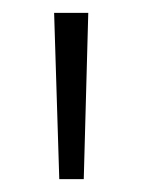

<svg xmlns="http://www.w3.org/2000/svg" viewBox="-20 -734 221 298"><path d="M117 -714H64L72 -456H110Z"/></svg>

Font: Noto Sans Armenian Condensed ExtraLight
Style: Regular
Weight: 200
Width: 3
Designer: Monotype Design Team
Foundry: Monotype Imaging Inc.
Version: Version 2.008